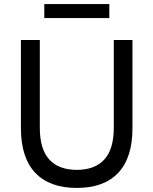

<svg xmlns="http://www.w3.org/2000/svg" viewBox="-20 -916 755 945"><path d="M358 9Q224 9 153.5 -65.5Q83 -140 83 -285V-719H176V-287Q176 -182 222.5 -131Q269 -80 358 -80Q447 -80 493.5 -131Q540 -182 540 -287V-719H632V-285Q632 -140 562 -65.5Q492 9 358 9ZM198 -827V-896H518V-827Z"/></svg>

Font: Nunitoga
Style: Medium
Weight: 500
Designer: Vernon Adams
Foundry: Vernon Adams
Version: Version 1.0